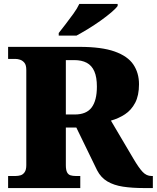

<svg xmlns="http://www.w3.org/2000/svg" viewBox="-20 -951 793 971"><path d="M21 0V-61H59Q72 -61 84 -64.5Q96 -68 104.5 -80Q113 -92 113 -116V-597Q113 -622 103.5 -633.5Q94 -645 81.5 -649Q69 -653 59 -653H21V-714H382Q494 -714 560 -690.5Q626 -667 654.5 -624.5Q683 -582 683 -525Q683 -468 663.5 -431Q644 -394 612 -373Q580 -352 541 -341L655 -148Q682 -102 701.5 -81.5Q721 -61 746 -61H753V0H706Q648 0 602 -7Q556 -14 523 -33.5Q490 -53 471 -90L366 -306H313V-116Q313 -92 319 -80Q325 -68 336.5 -64.5Q348 -61 362 -61H386V0ZM358 -372Q417 -372 443.5 -407.5Q470 -443 470 -513Q470 -561 457 -590.5Q444 -620 418.5 -633.5Q393 -647 356 -647H313V-372ZM277 -784Q292 -803 312 -829Q332 -855 351.5 -882Q371 -909 381 -931H575V-921Q566 -908 542.5 -888Q519 -868 488 -846Q457 -824 425 -804.5Q393 -785 367 -771H277Z"/></svg>

Font: Noto Serif Khmer Black
Style: Regular
Weight: 900
Version: Version 2.003